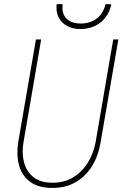

<svg xmlns="http://www.w3.org/2000/svg" viewBox="-20 -903 605 934"><path d="M530.8 -710.9H555.7L469.2 -210Q459 -147 429 -97.2Q398.9 -47.4 350.3 -18.1Q301.8 11.2 233.9 11.2Q167 11.2 126.7 -18.6Q86.4 -48.3 72.8 -98.4Q59.1 -148.4 68.4 -210.4L154.8 -710.9H180.2L94.2 -210.4Q85 -156.7 97.2 -112.1Q109.4 -67.4 143.3 -40.8Q177.2 -14.2 234.4 -14.2Q292.5 -13.7 335.7 -40Q378.9 -66.4 406.7 -110.8Q434.6 -155.3 444.8 -210ZM493.2 -882.8 521.5 -882.3Q514.2 -845.2 493.2 -818.1Q472.2 -791 441.4 -776.4Q410.6 -761.7 372.1 -761.7Q315.9 -761.7 283 -794.2Q250 -826.7 255.4 -882.8H284.7Q279.3 -836.4 303.7 -812.5Q328.1 -788.6 372.1 -788.6Q418.5 -788.6 450.7 -812.7Q482.9 -836.9 493.2 -882.8Z"/></svg>

Font: Roboto Condensed Thin
Style: Italic
Weight: 250
Italic angle: -12°
Designer: Christian Robertson
Foundry: Google
Version: Version 3.008; 2023